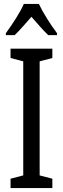

<svg xmlns="http://www.w3.org/2000/svg" viewBox="-20 -963 323 983"><path d="M248 0H34V-48L99 -65V-649L34 -666V-714H248V-666L183 -649V-65L248 -48ZM179 -943Q195 -909 221 -867.5Q247 -826 272 -793V-783H227Q206 -803 185 -827Q164 -851 141 -877Q118 -851 95.5 -825.5Q73 -800 55 -783H10V-793Q37 -830 62.5 -870.5Q88 -911 102 -943Z"/></svg>

Font: Noto Sans Khmer ExtraCondensed
Style: Regular
Weight: 400
Width: 2
Designer: Danh Hong and the Monotype Design Team
Foundry: Monotype Imaging Inc.
Version: Version 2.004; ttfautohint (v1.8.4.7-5d5b)